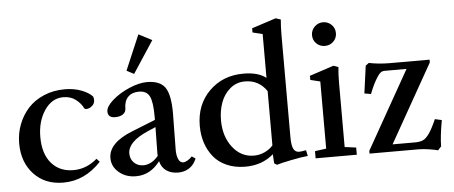

<svg xmlns="http://www.w3.org/2000/svg" viewBox="-50 -842 2306 975"><g transform="rotate(-5 1103.0 -355.0)"><path d="M237.3 11.2Q143.6 11.2 86.9 -49.8Q30.3 -110.8 30.3 -206.5Q30.3 -256.8 47.6 -302.5Q64.9 -348.1 96.7 -383.3Q128.4 -418.5 177.2 -439.5Q226.1 -460.4 284.7 -460.4Q331.1 -460.4 368.9 -446Q406.7 -431.6 425.3 -411.1Q428.7 -400.9 428.7 -393.1Q428.7 -375 414.6 -363Q400.4 -351.1 386.2 -351.1Q377 -351.1 374.5 -356.9Q361.8 -382.3 336.2 -401.6Q310.5 -420.9 273.4 -420.9Q215.3 -420.9 177.7 -365Q140.1 -309.1 140.1 -229.5Q140.1 -143.6 181.6 -95.5Q223.1 -47.4 293.9 -47.4Q359.9 -47.4 414.6 -94.7L429.7 -78.1Q346.2 11.2 237.3 11.2Z M642.6 -507.3 605.5 -526.9 681.6 -705.6 749.5 -670.4ZM607.4 11.2Q556.2 11.2 520.8 -18.6Q485.4 -48.3 485.4 -91.8Q485.4 -168.9 606.4 -217.3L727.5 -265.6V-283.2Q727.5 -357.9 712.6 -386.7Q697.8 -415.5 659.2 -415.5Q623 -415.5 603 -394.8Q583 -374 583 -336.4Q583 -318.4 568.1 -307.6Q553.2 -296.9 527.8 -296.9Q490.7 -296.9 490.7 -329.1Q490.7 -354 526.4 -385.5Q562 -417 612.8 -438.7Q663.6 -460.4 703.6 -460.4Q769.5 -460.4 795.7 -423.3Q821.8 -386.2 821.8 -291.5Q821.8 -259.8 819.3 -106.9Q818.8 -78.6 827.1 -58.3Q835.4 -38.1 852.5 -38.1Q861.3 -38.1 874 -45.4Q886.7 -52.7 897.5 -64.5L916 -52.2Q903.3 -21 878.9 -4.9Q854.5 11.2 821.8 11.2Q788.1 11.2 763.4 -4.9Q738.8 -21 730 -54.7Q680.7 11.2 607.4 11.2ZM583 -106.9Q583 -78.6 601.8 -59.8Q620.6 -41 648.9 -41Q690.9 -41 725.6 -82Q725.1 -86.4 725.1 -95.7Q726.1 -140.1 727.1 -229L686.5 -211.4Q583 -166.5 583 -106.9Z M1325.2 15.6 1311.5 6.8 1308.6 -39.6Q1250.5 11.2 1165 11.2Q1111.8 11.2 1070.3 -7.1Q1028.8 -25.4 1003.4 -56.9Q978 -88.4 964.8 -128.4Q951.7 -168.5 951.7 -214.8Q951.7 -323.2 1020.8 -391.8Q1089.8 -460.4 1195.3 -460.4Q1270.5 -460.4 1310.5 -428.7V-652.3L1259.8 -664.6V-686L1382.8 -726.1L1408.7 -717.8Q1405.3 -678.7 1405.3 -640.6V-118.7Q1405.3 -75.7 1414.6 -58.1Q1423.8 -40.5 1443.4 -40.5Q1455.1 -40.5 1478.5 -45.4L1484.9 -15.6Q1453.1 -12.7 1398.7 -1.7Q1344.2 9.3 1325.2 15.6ZM1212.9 -41Q1242.2 -41 1268.1 -53.2Q1293.9 -65.4 1310.5 -84.5V-361.3Q1270.5 -420.4 1199.7 -420.4Q1156.2 -420.4 1124 -393.3Q1091.8 -366.2 1076.7 -324.7Q1061.5 -283.2 1061.5 -234.4Q1061.5 -151.4 1104.5 -96.2Q1147.5 -41 1212.9 -41Z M1620.6 -564.5Q1594.7 -564.5 1577.1 -581.8Q1559.6 -599.1 1559.6 -624.5Q1559.6 -649.4 1577.6 -667.2Q1595.7 -685.1 1620.6 -685.1Q1646 -685.1 1663.8 -667.5Q1681.6 -649.9 1681.6 -624.5Q1681.6 -599.1 1663.8 -581.8Q1646 -564.5 1620.6 -564.5ZM1523.4 0V-36.6L1581.1 -44.4V-386.7L1531.2 -398.9V-419.9L1653.8 -460.4L1679.2 -451.7Q1675.3 -415 1675.3 -374V-44.4L1733.4 -36.6V0Z M2146.5 13.7Q2131.3 9.3 2101.3 4.6Q2071.3 0 2048.3 0H1798.3V-14.2L2022.9 -412.1H1912.1Q1899.4 -412.1 1891.4 -406.2Q1883.3 -400.4 1873.5 -385.3Q1852.5 -354 1832 -300.8L1798.8 -306.6L1817.9 -446.8L1834.5 -459Q1885.7 -448.7 1940.4 -448.7H2143.6V-434.6L1918.9 -36.6H2033.2Q2059.1 -36.6 2074.7 -43.9Q2090.3 -51.3 2106.7 -74.5Q2123 -97.7 2144 -145.5L2178.7 -137.7Q2163.6 -53.2 2163.6 -4.9Z"/></g></svg>

Font: Elstob 8pt Medium
Style: Regular
Weight: 500
Designer: Peter S. Baker
Version: Version 1.015